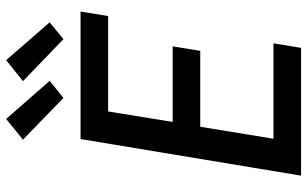

<svg xmlns="http://www.w3.org/2000/svg" viewBox="-212 -812 1023 640"><g transform="rotate(-90 300.0 -491.5)"><path d="M35 0 157 -735H582L567 -643H249L214 -428H466L451 -336H198L158 -92H476L461 0ZM490 -792 350 -927 420 -983 546 -838ZM294 -792 155 -927 224 -983 351 -838Z"/></g></svg>

Font: Iosevka SS04 SmBd Ex Obl
Style: Regular
Weight: 600
Width: 7
Italic angle: -9°
Monospace: yes
Designer: Belleve Invis
Foundry: Belleve Invis
Version: Version 19.0.0; ttfautohint (v1.8.4)